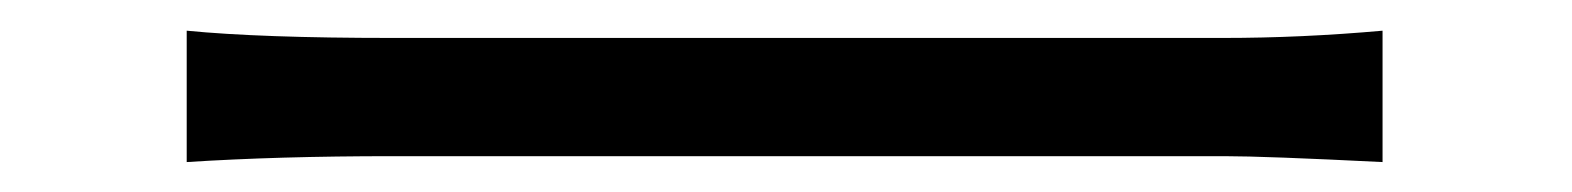

<svg xmlns="http://www.w3.org/2000/svg" viewBox="-20 -448 1040 127"><path d="M103.5 -340.8V-427.7Q152.3 -422.9 239.3 -422.9H789.1Q840.8 -422.9 894.5 -427.7V-340.8Q816.4 -344.7 790 -344.7H239.3Q164.1 -344.7 103.5 -340.8Z"/></svg>

Font: Gen Shin Gothic Normal
Style: Regular
Weight: 300
Designer: [Source Han Sans]
Ryoko NISHIZUKA  (kana & ideographs); Paul D. Hunt (Latin, Greek & Cyrillic); Wenlong ZHANG  (bopomofo
Version: Version 1.002.20150607